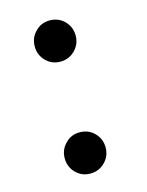

<svg xmlns="http://www.w3.org/2000/svg" viewBox="-88 -583 495 648"><g transform="rotate(-15 159.0 -258.5)"><path d="M98 -114Q118 -135 148 -135Q179 -135 199.5 -114Q220 -93 220 -63Q220 -33 199 -12Q178 9 148 9Q118 9 97.5 -12Q77 -33 77 -63Q77 -93 98 -114ZM98 -505Q118 -526 148 -526Q179 -526 199.5 -505Q220 -484 220 -454Q220 -424 199 -403Q178 -382 148 -382Q118 -382 97.5 -403Q77 -424 77 -454Q77 -484 98 -505Z"/></g></svg>

Font: Lopes Sans SemiBold
Style: Regular
Weight: 600
Designer: Gabriel Lam, Diego Maldonado
Foundry: TypeRant, Foresti Design
Version: Version 4.000